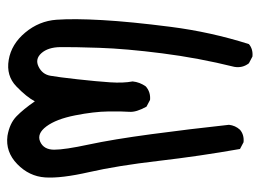

<svg xmlns="http://www.w3.org/2000/svg" viewBox="-115 -626 730 540"><g transform="rotate(90 250.0 -356.0)"><path d="M362 -12Q327 -18 307 -37.5Q287 -57 265 -89Q253 -66 223 -37Q193 -8 148.5 -15.5Q104 -23 71.5 -62Q39 -101 35.5 -150Q32 -199 36.5 -278.5Q41 -358 55.5 -471Q70 -584 104 -691Q118 -703 139 -701L158 -691Q172 -673 168 -650Q143 -549 130 -447Q117 -345 114.5 -270Q112 -195 112.5 -160.5Q113 -126 129.5 -107.5Q146 -89 167.5 -99.5Q189 -110 193 -132.5Q197 -155 203 -209Q209 -263 211.5 -300.5Q214 -338 209 -364Q211 -384 223 -401Q239 -415 261 -413L280 -403Q296 -374 294.5 -355Q293 -336 293.5 -295.5Q294 -255 304.5 -202Q315 -149 335.5 -121.5Q356 -94 378.5 -104Q401 -114 401 -143.5Q401 -173 386.5 -240.5Q372 -308 357.5 -416Q343 -524 331 -635Q333 -653 345 -666Q359 -678 380 -676L399 -666Q419 -553 432.5 -437Q446 -321 464 -242Q482 -163 479 -118Q476 -73 441.5 -39.5Q407 -6 362 -12Z"/></g></svg>

Font: NaniFont Regular
Style: Regular
Weight: 400
Designer: Nanigashitei
Version: Version 1.036